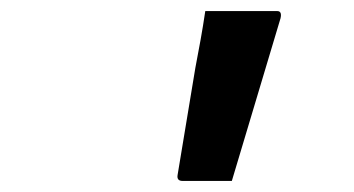

<svg xmlns="http://www.w3.org/2000/svg" viewBox="-20 -770 640 347"><path d="M399 -443H310Q299 -443 301 -454L333 -647Q338 -673 342.5 -698Q347 -723 351 -750H481Q490 -750 487 -737Z"/></svg>

Font: Recursive Mn Lnr St Med
Style: Italic
Weight: 500
Italic angle: -15°
Monospace: yes
Version: Version 1.079;hotconv 1.0.112;makeotfexe 2.5.65598; ttfautoh